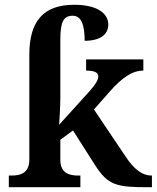

<svg xmlns="http://www.w3.org/2000/svg" viewBox="-20 -785 657 805"><path d="M17 0H317V-49H308C273 -49 233 -57 233 -115V-199L286 -238L379 -92C433 -8 468 0 603 0H617V-49H614C577 -49 542 -75 507 -128L374 -326L440 -401C492 -460 535 -489 581 -489V-536H341V-489C374 -489 392 -482 392 -465C392 -451 384 -435 354 -401L228 -262C228 -262 233 -338 233 -374V-619C233 -695 247 -719 285 -719C321 -719 335 -680 335 -614C401 -614 434 -641 434 -682C434 -731 384 -765 291 -765C162 -765 103 -696 103 -556V-116C103 -57 63 -49 28 -49H17Z"/></svg>

Font: Noto Serif SemiBold
Style: Regular
Weight: 600
Designer: Monotype Design Team
Foundry: Monotype Imaging Inc.
Version: Version 2.013